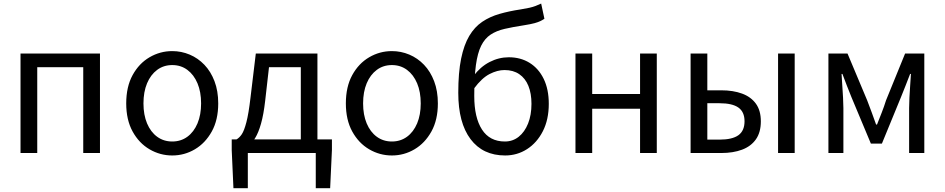

<svg xmlns="http://www.w3.org/2000/svg" viewBox="-20 -836 5161 1049"><path d="M92.1 0V-543.4H526.2V0H434.8V-469H183.5V0Z M921.1 13.4Q854.6 13.4 797 -20.3Q739.4 -54 704.5 -117.6Q669.6 -181.2 669.6 -271Q669.6 -361.9 704.5 -425.7Q739.4 -489.4 797 -523.1Q854.6 -556.8 921.1 -556.8Q970.9 -556.8 1016.3 -537.7Q1061.7 -518.6 1096.8 -481.9Q1131.8 -445.3 1152 -392.1Q1172.3 -338.9 1172.3 -271Q1172.3 -181.2 1137.1 -117.6Q1101.8 -54 1044.7 -20.3Q987.7 13.4 921.1 13.4ZM921.1 -62.9Q968.2 -62.9 1003.7 -88.9Q1039.2 -114.9 1059 -161.8Q1078.7 -208.7 1078.7 -271Q1078.7 -333.8 1059 -380.8Q1039.2 -427.8 1003.7 -454.2Q968.2 -480.5 921.1 -480.5Q874.1 -480.5 838.6 -454.2Q803.1 -427.8 783.4 -380.8Q763.8 -333.8 763.8 -271Q763.8 -208.7 783.4 -161.8Q803.1 -114.9 838.6 -88.9Q874.1 -62.9 921.1 -62.9Z M1334 0V192.1H1255.4L1246 -16.5V-74.3H1793.5V-16.5L1783.8 192.1H1705.2V0ZM1623.5 -27.6V-469H1449.7L1428.8 -285.3Q1420.2 -210 1406.1 -160.5Q1392.1 -111 1374.1 -81.9Q1356.2 -52.8 1335.6 -39.1Q1315 -25.4 1293.5 -20.8L1272 -74.3Q1287.8 -83 1301 -102.5Q1314.1 -122 1326.2 -168.5Q1338.4 -214.9 1348.6 -302.5L1377.6 -543.4H1714.3V-27.6Z M2121.1 13.4Q2054.6 13.4 1997 -20.3Q1939.4 -54 1904.5 -117.6Q1869.6 -181.2 1869.6 -271Q1869.6 -361.9 1904.5 -425.7Q1939.4 -489.4 1997 -523.1Q2054.6 -556.8 2121.1 -556.8Q2170.9 -556.8 2216.3 -537.7Q2261.7 -518.6 2296.8 -481.9Q2331.8 -445.3 2352 -392.1Q2372.3 -338.9 2372.3 -271Q2372.3 -181.2 2337.1 -117.6Q2301.8 -54 2244.7 -20.3Q2187.7 13.4 2121.1 13.4ZM2121.1 -62.9Q2168.2 -62.9 2203.7 -88.9Q2239.2 -114.9 2259 -161.8Q2278.7 -208.7 2278.7 -271Q2278.7 -333.8 2259 -380.8Q2239.2 -427.8 2203.7 -454.2Q2168.2 -480.5 2121.1 -480.5Q2074.1 -480.5 2038.6 -454.2Q2003.1 -427.8 1983.4 -380.8Q1963.8 -333.8 1963.8 -271Q1963.8 -208.7 1983.4 -161.8Q2003.1 -114.9 2038.6 -88.9Q2074.1 -62.9 2121.1 -62.9Z M2739.8 13.4Q2618 13.4 2550.9 -75.8Q2483.8 -164.9 2483.8 -328.9Q2483.8 -439.7 2499.3 -515.4Q2514.8 -591 2543.8 -639.8Q2572.9 -688.6 2614.6 -716.8Q2656.4 -745 2709.3 -760.1Q2762.1 -775.3 2823.9 -784.5Q2854.6 -789.5 2873.1 -793.7Q2891.7 -797.9 2906.1 -803.5Q2920.5 -809.1 2936.7 -816.5L2954.4 -733.5Q2933 -718.5 2905 -710.8Q2876.9 -703 2843.2 -698Q2782.8 -688.8 2737.4 -678.3Q2692.1 -667.9 2660.4 -646.8Q2628.6 -625.7 2608.9 -586.2Q2589.2 -546.7 2580.1 -480.2Q2571.1 -413.6 2571.1 -311.6Q2571.1 -193.8 2613.3 -128.3Q2655.5 -62.9 2738.6 -62.9Q2781.4 -62.9 2814 -88.8Q2846.6 -114.8 2865.2 -161.2Q2883.7 -207.6 2883.7 -268.7Q2883.7 -325.4 2866.9 -366.8Q2850.1 -408.2 2817.1 -430.7Q2784.1 -453.3 2736.6 -453.3Q2697.4 -453.3 2655 -431.6Q2612.5 -409.9 2569.9 -352.4L2566.7 -420.5Q2604.3 -471 2654.8 -497.1Q2705.4 -523.1 2759.9 -523.1Q2824.4 -523.1 2873.5 -492.6Q2922.7 -462.1 2950.5 -405.1Q2978.3 -348.1 2978.3 -268.7Q2978.3 -182.7 2946 -119.3Q2913.7 -56 2859.6 -21.3Q2805.6 13.4 2739.8 13.4Z M3124.1 0V-543.4H3215.5V-322.5H3477V-543.4H3568.4V0H3477V-241.9H3215.5V0Z M3753.1 0V-543.4H3844.5V-342.6H3920.8Q3985.5 -342.6 4034.2 -324.7Q4082.9 -306.8 4109.9 -269.5Q4136.9 -232.2 4136.9 -173Q4136.9 -113 4109.9 -74.7Q4082.9 -36.4 4034.2 -18.2Q3985.5 0 3920.8 0ZM3844.5 -73.2H3911.3Q3980.6 -73.2 4014.2 -97.2Q4047.8 -121.3 4047.8 -173.4Q4047.8 -224.7 4014.2 -248.4Q3980.6 -272 3911.3 -272H3844.5ZM4231 0V-543.4H4321.8V0Z M4506.1 0V-543.4H4610.5L4717.8 -287.8Q4730.6 -253.8 4742.9 -221.2Q4755.1 -188.6 4766.6 -155.5H4771.6Q4784.6 -188.6 4797.5 -221.2Q4810.3 -253.8 4820.9 -287.8L4925 -543.4H5030V0H4947V-245.5Q4947 -269.7 4948.7 -302.7Q4950.4 -335.7 4952.8 -370.1Q4955.1 -404.5 4956.9 -432.2H4952.5Q4940.5 -400.3 4927.3 -367.3Q4914 -334.2 4902 -304L4798.3 -51.4H4738.1L4632.4 -304Q4620.4 -334.2 4607.1 -367.5Q4593.9 -400.7 4582.5 -432.2H4577.9Q4579.6 -404.5 4581.8 -370.1Q4584 -335.7 4586 -302.7Q4587.9 -269.7 4587.9 -245.5V0Z"/></svg>

Font: Noto Sans HK Thin
Style: Regular
Weight: 100
Designer: Ryoko NISHIZUKA 西塚涼子 (kana, bopomofo & ideographs); Paul D. Hunt (Latin, Greek & Cyrillic); Sandoll Communications 산돌커뮤니
Foundry: Adobe
Version: Version 2.004-H2;hotconv 1.0.118;makeotfexe 2.5.65603